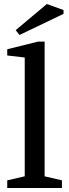

<svg xmlns="http://www.w3.org/2000/svg" viewBox="-20 -935 345 955"><path d="M16 0V-38L103 -58V-649L16 -659V-690L169 -728H202V-58L288 -38V0ZM77 -761 58 -785 213 -915 296 -885V-866Z"/></svg>

Font: Manuale Medium
Style: Regular
Weight: 500
Designer: Eduardo Tunni / Pablo Cosgaya
Foundry: Eduardo Tunni / Pablo Cosgaya
Version: Version 1.002